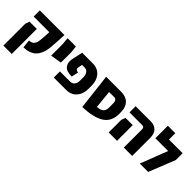

<svg xmlns="http://www.w3.org/2000/svg" viewBox="114 -1736 2955 2955"><g transform="rotate(45 1591.0 -258.5)"><path d="M272 1 258 -133Q321 -137 347.5 -173Q374 -209 379 -292L389 -445H48V-579H585L579 -465L571 -342Q568 -286 559.5 -240Q551 -194 530 -147.5Q509 -101 477 -70Q445 -39 393 -19Q341 1 272 1ZM35 200V-276L60 -345H217V200Z M664 -210V-462L653 -579H834L846 -462V-303L845 -240Z M931 0V-134H1155Q1201 -134 1225.5 -167.5Q1250 -201 1250 -249V-330Q1250 -378 1225.5 -411.5Q1201 -445 1155 -445H1101L1087 -375Q1083 -350 1095 -337Q1107 -324 1141 -316L1115 -206Q1002 -205 959 -257Q916 -309 929 -392L970 -579H1200Q1308 -579 1370 -507Q1432 -435 1432 -320V-259Q1432 -144 1370 -72Q1308 0 1200 0Z M2039 -334Q2044 -156 1923.5 -76.5Q1803 3 1561 10L1509 -445L1492 -579H1817Q1921 -579 1978 -523.5Q2035 -468 2038 -369ZM1720 -150Q1763 -153 1791 -163Q1819 -173 1833 -189.5Q1847 -206 1853.5 -228.5Q1860 -251 1859.5 -278.5Q1859 -306 1859 -338V-371Q1859 -406 1843.5 -425.5Q1828 -445 1804 -445H1690Z M2455 0V-400Q2455 -445 2410 -445H2134V-579H2462Q2542 -579 2589.5 -533Q2637 -487 2637 -390V0ZM2126 0V-275L2151 -342H2308V0Z M2859 -579H3157V-431L2985 0H2803L2975 -445H2697V-717H2859Z"/></g></svg>

Font: Assistant ExtraBold
Style: Regular
Weight: 800
Designer: Hebrew By Ben Nathan, Latin by Paul Hunt
Version: Version 2.001;PS 002.001;hotconv 1.0.88;makeotf.lib2.5.64775